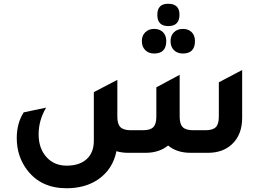

<svg xmlns="http://www.w3.org/2000/svg" viewBox="-20 -819 1408 1029"><path d="M881.8 -679.2Q822.8 -679.2 823.2 -740.2Q823.2 -799.3 881.8 -798.8Q941.9 -798.8 941.9 -740.2Q941.9 -679.2 881.8 -679.2ZM806.2 -532.2Q776.4 -532.2 758.3 -550.5Q740.2 -568.8 740.2 -599.1Q740.2 -627.9 758.5 -646Q776.9 -664.1 806.2 -664.1Q835.9 -664.1 853.5 -646.5Q871.1 -628.9 871.1 -599.1Q871.1 -532.2 806.2 -532.2ZM894 -599.1Q894 -627.9 912.1 -646Q930.2 -664.1 960 -664.1Q989.7 -664.1 1007.3 -646.5Q1024.9 -628.9 1024.9 -599.1Q1024.9 -532.2 960 -532.2Q930.2 -532.2 912.1 -550.3Q894 -568.4 894 -599.1ZM1152.8 -377.9 1277.8 -443.8V-187Q1277.8 -97.2 1223.1 -45.9Q1175.3 -1 1097.2 0H1002Q927.7 0 880.9 -39.1Q834 -1 763.2 0H667Q632.8 0 604 -8.8Q585 87.4 506.8 142.1Q437 189.9 336.9 189.9Q202.1 189.9 127.9 95.2Q69.8 21 69.8 -79.1Q69.8 -158.2 106.9 -216.8L227.1 -242.2Q187 -174.3 187 -99.1Q187 -22.9 230 23.9Q271 68.8 336.9 68.8Q405.8 68.8 444.3 33.9Q482.9 -1 482.9 -64V-325.2L608.9 -391.1V-192.9Q608.9 -153.8 625.5 -137.5Q642.1 -121.1 680.2 -121.1H747.1Q785.2 -121.1 801.5 -137.5Q817.9 -153.8 817.9 -192.9V-351.1L942.9 -418V-192.9Q942.9 -153.8 959.5 -137.5Q976.1 -121.1 1014.2 -121.1H1082Q1120.1 -121.1 1136.5 -137.5Q1152.8 -153.8 1152.8 -192.9Z"/></svg>

Font: Tajawal
Style: Bold
Weight: 700
Designer: Boutros Fonts
Foundry: Created by Boutros International 2017
Version: Version 1.700